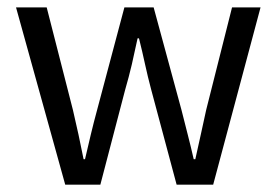

<svg xmlns="http://www.w3.org/2000/svg" viewBox="-20 -506 758 526"><path d="M23.9 -485.8H107.9L179.7 -205.1Q188 -169.9 195.1 -137Q202.1 -104 209 -69.8H212.9Q220.7 -104 228.8 -137.5Q236.8 -170.9 246.1 -205.1L320.8 -485.8H400.9L477.1 -205.1Q485.8 -169.9 494.4 -137Q502.9 -104 510.7 -69.8H515.1Q522.9 -104 530 -137Q537.1 -169.9 544.9 -205.1L615.7 -485.8H693.8L564 0H463.9L394 -261.2Q384.8 -295.9 377.4 -329.8Q370.1 -363.8 360.8 -400.9H356.9Q349.1 -363.8 341.1 -329.3Q333 -294.9 322.8 -259.8L254.9 0H158.7Z"/></svg>

Font: Pyidaungsu ZawDecode
Style: Regular
Weight: 400
Designer: Sun Tun
Foundry: Your Own Font Foundry
Version: Version 2.50